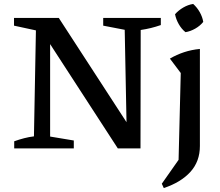

<svg xmlns="http://www.w3.org/2000/svg" viewBox="-20 -752 1115 973"><path d="M503 -661H795V-625Q769 -616 744.5 -610Q720 -604 693 -600L692 0H577L209 -567L234 -574V-60L354 -40V0H52V-36Q77 -45 102 -51.5Q127 -58 152 -61L162 -598L51 -622V-661H278L645 -96L622 -89L612 -601L503 -622ZM810 201 800 179 885 58 896 -382 841 -455Q875 -475 913 -487.5Q951 -500 993 -504V-12Q993 66 945 119Q897 172 810 201ZM959 -732Q979 -714 992.5 -690Q1006 -666 1010 -641Q994 -621 969.5 -607Q945 -593 920 -589Q900 -605 886 -629.5Q872 -654 867 -680Q885 -700 909 -714Q933 -728 959 -732Z"/></svg>

Font: Piazzolla Thin SemiBold
Style: Regular
Weight: 600
Version: Version 2.005